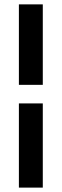

<svg xmlns="http://www.w3.org/2000/svg" viewBox="-20 -731 286 883"><path d="M176.8 -710.9V-340.8H66.9V-710.9ZM176.8 131.8H66.9V-255.4H176.8Z"/></svg>

Font: Vazirmatn RD Medium
Style: Regular
Weight: 500
Designer: Saber Rastikerdar
Foundry: Saber Rastikerdar
Version: Version 33.003